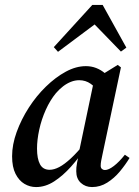

<svg xmlns="http://www.w3.org/2000/svg" viewBox="-20 -744 563 778"><path d="M126 14Q101 14 79 1Q57 -12 43 -39.5Q29 -67 29 -111Q29 -158 47.5 -209Q66 -260 96.5 -307.5Q127 -355 166 -393Q205 -431 246.5 -453.5Q288 -476 328 -476Q350 -476 369.5 -468.5Q389 -461 405.5 -447Q422 -433 434 -413L383 -374Q368 -390 347.5 -404.5Q327 -419 301 -419Q284 -419 267.5 -412.5Q251 -406 236 -394.5Q221 -383 207 -367Q183 -338 165.5 -299Q148 -260 139 -218.5Q130 -177 130 -142Q130 -101 142 -78.5Q154 -56 181 -56Q199 -56 220 -67Q241 -78 267.5 -102.5Q294 -127 326 -167L332 -148H329Q301 -106 268 -69Q235 -32 199.5 -9Q164 14 126 14ZM353 14Q326 14 307.5 -3Q289 -20 289 -50Q289 -58 289.5 -65.5Q290 -73 292.5 -86Q295 -99 300 -120L299 -123L362 -423L368 -426L457 -481L470 -471L395 -117Q392 -103 390 -92.5Q388 -82 388 -72Q388 -64 393 -59.5Q398 -55 405 -55Q420 -55 441.5 -71.5Q463 -88 486 -117L505 -104Q488 -76 465.5 -49Q443 -22 414.5 -4Q386 14 353 14ZM470 -535 342 -667H393L215 -534L198 -553L354 -724H396L492 -551Z"/></svg>

Font: Source Serif 4 48pt SemiBold
Style: Italic
Weight: 600
Italic angle: -12°
Designer: Frank Grießhammer
Foundry: Adobe Systems Incorporated
Version: Version 4.004;hotconv 1.0.116;makeotfexe 2.5.65601